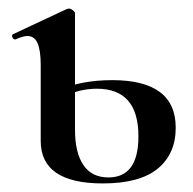

<svg xmlns="http://www.w3.org/2000/svg" viewBox="-20 -415 451 448"><path d="M75 -86V-263Q75 -298 67.5 -314.5Q60 -331 44 -331Q34 -331 16 -323H15Q11 -323 9 -328Q7 -333 10 -335L136 -394L141 -395Q145 -395 150 -391Q155 -387 155 -384V-112Q155 -59 174.5 -30Q194 -1 233 -1Q303 -1 303 -97Q303 -208 206 -208Q165 -208 125 -188L119 -205Q170 -228 242 -228Q390 -228 390 -117Q390 -56 348 -21.5Q306 13 220 13Q75 13 75 -86Z"/></svg>

Font: Cormorant Infant SemiBold
Style: Regular
Weight: 600
Designer: Christian Thalmann (Catharsis Fonts)
Foundry: Catharsis Fonts
Version: Version 4.000